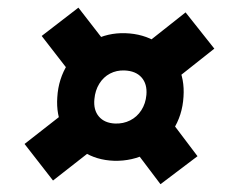

<svg xmlns="http://www.w3.org/2000/svg" viewBox="-20 -578 602 502"><path d="M129.8 -323.6Q132.6 -372 157.3 -410.8Q182 -449.6 221.7 -471.2Q261.4 -492.8 308 -491.2Q354.8 -489.6 390.4 -467.5Q426 -445.4 444.5 -408.1Q463 -370.8 459.8 -325.2Q457 -276.4 432 -237.6Q407 -198.8 366.5 -177.6Q326 -156.4 278.4 -157.6Q232.2 -159.2 197.4 -181.6Q162.6 -204 144.6 -241.3Q126.6 -278.6 129.8 -323.6ZM362.8 -330Q365.2 -358.4 350.1 -375.5Q335 -392.6 305.6 -393.8Q284.8 -394.6 267.6 -385.6Q250.4 -376.6 239.6 -359.1Q228.8 -341.6 226.8 -318.8Q224 -290.4 238.6 -273.3Q253.2 -256.2 280.8 -255Q302.2 -254.2 320.2 -263.2Q338.2 -272.2 349.5 -289.7Q360.8 -307.2 362.8 -330ZM44.2 -201.6 157.2 -290 231.6 -194.4 118.6 -106ZM319.8 -202 416.6 -275.2 496.4 -169.6 399.6 -96.4ZM89 -484 185 -558 268.4 -450.4 172.4 -376.4ZM355 -458.4 465.2 -545.6 540.4 -450.8 430.2 -363.6Z"/></svg>

Font: Fixel Italic Variable 20240409 Display Thin
Style: Italic
Weight: 100
Italic angle: -10°
Designer: AlfaBravo + MacPaw
Foundry: Kyrylo Tkachov, Marchela Mozhyna, Serhii Makarenko, Maria Weinstein, Zakhar Kryvoshyya
Version: Version 1.211;Glyphs 3.2 (3225)